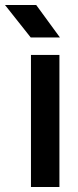

<svg xmlns="http://www.w3.org/2000/svg" viewBox="-71 -749 312 769"><path d="M53 0V-529H167V0ZM52 -599 -51 -729H74L169 -599Z"/></svg>

Font: Hubot Sans Condensed ExtraLight Medium
Style: Regular
Weight: 500
Version: Version 2.000